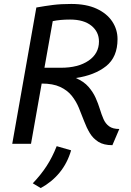

<svg xmlns="http://www.w3.org/2000/svg" viewBox="-20 -728 661 972"><path d="M164 -690Q209 -698 248.5 -703Q288 -708 341 -708Q417 -708 469 -684Q521 -660 548 -619.5Q575 -579 575 -530Q575 -439 517 -393Q459 -347 364 -333Q405 -315 428 -288.5Q451 -262 464 -233Q477 -204 485.5 -176Q494 -148 504 -125Q514 -102 532.5 -88.5Q551 -75 584 -75L549 7Q505 7 478 -10Q451 -27 434.5 -54.5Q418 -82 405.5 -115.5Q393 -149 379 -182.5Q365 -216 343 -243.5Q321 -271 284.5 -288Q248 -305 191 -305L137 0H42ZM335 -629Q309 -629 287.5 -627Q266 -625 247 -621L205 -385H288Q376 -385 428.5 -421Q481 -457 481 -518Q481 -567 442.5 -598Q404 -629 335 -629ZM340 33Q321 98 281.5 146Q242 194 186 224L146 200Q187 157 216 112.5Q245 68 267 12Z"/></svg>

Font: ABeeZee
Style: Italic
Weight: 400
Italic angle: -10°
Designer: Anja Meiners
Foundry: Anja Meiners
Version: Version 1.003; ttfautohint (v1.8.3)